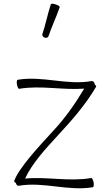

<svg xmlns="http://www.w3.org/2000/svg" viewBox="-20 -991 582 1042"><path d="M243 -794C261 -848 286 -899 304 -952C305 -956 296 -963 282 -967C269 -972 258 -972 256 -968C238 -914 228 -859 210 -806C208 -798 213 -790 222 -787C231 -784 241 -787 243 -794ZM83 17C216 -6 351 48 484 25C489 24 490 12 488 -1C485 -15 480 -25 476 -25C357 -4 236 -33 116 -22C156 -107 227 -183 293 -255C370 -338 445 -423 502 -521C503 -523 500 -528 494 -533V-536C492 -545 485 -552 477 -551C344 -527 209 -581 76 -558C71 -557 70 -546 72 -532C75 -518 80 -508 84 -509C201 -529 320 -501 437 -510C388 -428 333 -349 267 -279C189 -194 82 -79 57 -9C56 -6 59 -2 66 2C68 12 75 19 83 17Z"/></svg>

Font: Nupuram Thin
Style: Regular
Weight: 100
Designer: Santhosh Thottingal (santhosh.thottingal@gmail.com)
Foundry: SMC
Version: Version 1.000